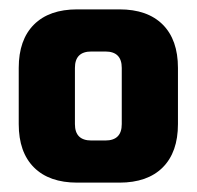

<svg xmlns="http://www.w3.org/2000/svg" viewBox="-20 -730 420 410"><path d="M360 -465Q360 -405 327.5 -372.5Q295 -340 235 -340H145Q85 -340 52.5 -372.5Q20 -405 20 -465V-585Q20 -645 52.5 -677.5Q85 -710 145 -710H235Q295 -710 327.5 -677.5Q360 -645 360 -585ZM240 -585Q240 -620 205 -620H175Q140 -620 140 -585V-465Q140 -430 175 -430H205Q240 -430 240 -465Z"/></svg>

Font: Russo One
Style: Regular
Weight: 400
Designer: Jovanny lemonad
Foundry: Jovanny Lemonad
Version: Version 1.001